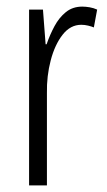

<svg xmlns="http://www.w3.org/2000/svg" viewBox="-20 -561 323 581"><path d="M229 -541Q239 -541 251 -539Q263 -537 274 -532L264 -478Q257 -481 246.5 -483.5Q236 -486 226 -486Q193 -486 169.5 -456Q146 -426 133.5 -378.5Q121 -331 122 -279V0H68V-532H110L118 -427H121Q131 -456 145 -482Q159 -508 179.5 -524.5Q200 -541 229 -541Z"/></svg>

Font: Noto Sans Khmer ExtraCondensed Light
Style: Regular
Weight: 300
Width: 2
Designer: Danh Hong and the Monotype Design Team
Foundry: Monotype Imaging Inc.
Version: Version 2.004; ttfautohint (v1.8.4.7-5d5b)